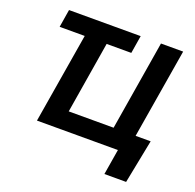

<svg xmlns="http://www.w3.org/2000/svg" viewBox="-151 -886 1238 1216"><g transform="rotate(20 468.0 -277.5)"><path d="M593.8 -727.3 574.2 -607.2H408L328.5 -123.6H631L730.5 -727.3H880L779.5 -122.9H881L822.8 171.9H676.5L704.9 0H159.4L260.3 -607.2H91.3L110.8 -727.3Z"/></g></svg>

Font: Karasuma Gothic
Style: Bold Italic
Weight: 700
Italic angle: 9.39998°
Designer: Rasmus Andersson / Ryoko Nishizuka
Foundry: Genbu
Version: Version 1.00